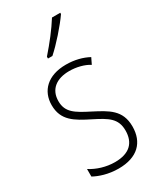

<svg xmlns="http://www.w3.org/2000/svg" viewBox="-197 -830 754 905"><g transform="rotate(-30 180.5 -377.0)"><path d="M296 -757V-764H251C221 -716 181 -665 138 -616V-606H162C205 -644 264 -711 296 -757ZM323 -130C323 -220 264 -249 191 -287C120 -323 80 -346 80 -407C80 -471 125 -505 195 -505C233 -505 274 -495 302 -477L318 -510C285 -528 243 -539 196 -539C97 -539 43 -484 43 -407C43 -323 99 -292 175 -254C244 -219 285 -196 285 -130C285 -64 248 -25 168 -25C120 -25 73 -40 37 -63V-22C66 -6 112 10 168 10C271 10 323 -44 323 -130Z"/></g></svg>

Font: Noto Sans Tamil Condensed ExtraLight
Style: Regular
Weight: 200
Width: 3
Designer: Jelle Bosma - Monotype Design Team
Foundry: Monotype Imaging Inc.
Version: Version 2.004